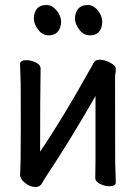

<svg xmlns="http://www.w3.org/2000/svg" viewBox="-20 -727 540 766"><path d="M121 19Q100 19 80 3Q60 -13 60 -31Q63 -61 63 -225Q63 -374 62.5 -395Q62 -416 61 -438.5Q60 -461 60 -471Q60 -487 86 -487Q103 -487 122.5 -478Q142 -469 142 -453Q140 -335 140 -122Q231 -256 344 -459Q346 -460 352.5 -474.5Q359 -489 378 -489Q389 -489 403.5 -484Q418 -479 430 -470.5Q442 -462 442 -452Q442 -441 440.5 -434.5Q439 -428 439 -415Q439 -100 439.5 -79.5Q440 -59 441 -35Q442 -11 442 1Q442 16 415 16Q399 16 379.5 7Q360 -2 360 -18L361 -81V-344Q264 -174 164 -23Q155 -10 147.5 4.5Q140 19 121 19ZM174 -586Q149 -586 132 -609Q115 -632 115 -653Q117 -707 165 -707Q188 -707 206 -685Q224 -663 224 -639Q220 -586 174 -586ZM339 -586Q313 -586 296 -609Q279 -632 279 -653Q282 -707 330 -707Q353 -707 370.5 -685Q388 -663 388 -639Q385 -586 339 -586Z"/></svg>

Font: LXGW WenKai Mono TC
Style: Bold
Weight: 700
Designer: LXGW / Fontworks Inc.
Foundry: LXGW / Fontworks Inc.
Version: Version 1.330